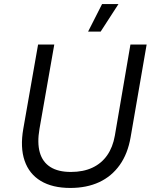

<svg xmlns="http://www.w3.org/2000/svg" viewBox="-20 -920 758 948"><path d="M95 -284 168 -700H248L175 -284Q163 -215 176.5 -167.5Q190 -120 228.5 -95.5Q267 -71 330 -71Q391 -71 436 -92Q481 -113 509 -153Q537 -193 547 -250L624 -700H704L625 -243Q611 -161 571 -105Q531 -49 469.5 -20.5Q408 8 327 8Q239 8 181.5 -26.5Q124 -61 101.5 -126.5Q79 -192 95 -284ZM477 -764H415L484 -900H565Z"/></svg>

Font: Fixel Italic Variable Display Thin
Style: Italic
Weight: 100
Italic angle: -10°
Designer: AlfaBravo + MacPaw
Foundry: Kyrylo Tkachov, Marchela Mozhyna, Serhii Makarenko, Maria Weinstein, Zakhar Kryvoshyya
Version: Version 1.210;Glyphs 3.2 (3217)